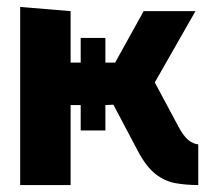

<svg xmlns="http://www.w3.org/2000/svg" viewBox="-20 -532 606 552"><path d="M550 -117Q536 -118 522 -129Q508 -140 493 -168L425 -295L542 -500H393L311 -352H283V-423H212V-352H183V-500L38 -512V0H183V-230H212V-157H283V-230L306 -231L379 -93Q402 -51 428 -31Q454 -11 484 -5.5Q514 0 550 0Z"/></svg>

Font: Advent Pro ExtraBold
Style: Regular
Weight: 800
Designer: VivaRado, Andreas Kalpakidis
Foundry: VivaRado, Andreas Kalpakidis
Version: Version 3.000